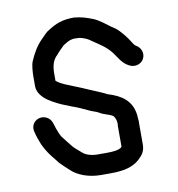

<svg xmlns="http://www.w3.org/2000/svg" viewBox="-83 -791 828 894"><g transform="rotate(-10 331.5 -344.0)"><path d="M368.7 -69H322.6C295.6 -69 267.4 -77.7 254.8 -89.8C242.9 -101.1 224.8 -114.6 215.5 -125.2C201.4 -143.2 186.9 -160.3 171.9 -180.6C164.8 -192.5 158.8 -207.8 153.6 -222C146.7 -242.7 144.1 -265.9 121.1 -278.1C84.8 -297.5 39.3 -267.2 52.3 -222.5C57 -201.8 64.8 -181.1 72.6 -161.6C85.3 -132.6 106.1 -103.5 124.7 -81.8L138.8 -63.7C150.7 -50.5 170.3 -33.1 183.9 -20.2C214.3 8.8 265.5 28 322.6 28H367.7C427.5 28 472.3 18.9 505.7 -11.1C526.3 -30.4 539 -47 539 -79V-177.4C540.1 -194.6 537.1 -202.4 537.1 -216.8V-217.3C528.8 -287.6 481.1 -317.9 420.4 -336.5H419.5C396.1 -349.2 366.1 -360.6 339.5 -372L312.2 -383.8C302.2 -387.8 292.5 -391.8 282.3 -396C249.9 -409.6 212.5 -421.5 190 -440.8V-473.9C190 -515.8 199.4 -540.2 220.7 -560C229.5 -571.8 245.9 -586.1 257.2 -598C273.4 -607.2 283.4 -615.8 305.3 -619H319C324.3 -618.5 330.8 -618 336.3 -618C356.4 -613.1 372.1 -607 388 -594.6C423 -570.2 449.8 -555.9 475.7 -523C492.7 -501.4 507.7 -469.1 536.8 -454C562.8 -437.5 596.3 -446.5 608.7 -470.6C622.8 -497.9 607.5 -525.8 588.2 -536C580.7 -540.6 577.1 -546.2 571 -556.4C554.8 -582.7 531.6 -612.3 508 -631.5L489.7 -643.6C470.4 -658 439.5 -682.9 413.7 -693.4C386 -704 362.8 -712.7 325.1 -716H324.7C270.8 -716 238.9 -702.5 206.4 -682C187.2 -672.1 178 -658.8 164.2 -645.7C135.6 -617.7 118.4 -587.9 101.7 -549.7C94.2 -532.7 92 -498.8 92 -475.6V-432.6C92 -418 97.1 -403.9 106.4 -391.3C124.4 -366.2 151 -351.9 179.3 -337.4C198.9 -326.4 223 -319.5 241.9 -310.7C270.5 -301.2 296.7 -288.6 323.3 -276.2C335.8 -270.4 354.1 -265.6 362.1 -260.7C382 -247.2 406.3 -244.6 424.3 -234.1C434.1 -228.5 443.5 -203 439.5 -184.4V-85C428.7 -71.6 397.2 -69 368.7 -69Z"/></g></svg>

Font: HoneyBee
Style: Blk
Weight: 700
Foundry: Cannot Into Space Fonts
Version: Version 0.89